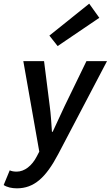

<svg xmlns="http://www.w3.org/2000/svg" viewBox="-67 -825 603 1046"><path d="M25 201C119 201 183 142 250 15L516 -492H404L285 -247C264 -204 241 -150 220 -107H216C213 -150 210 -204 204 -247L173 -492H60L147 1L134 26C107 79 66 110 24 110C9 110 -3 108 -14 103L-47 183C-29 195 -3 201 25 201ZM247 -574 474 -728 419 -805 202 -631Z"/></svg>

Font: Source Sans Pro Semibold
Style: Italic
Weight: 600
Italic angle: -11°
Designer: Paul D. Hunt
Foundry: Adobe Systems Incorporated
Version: Version 3.006;hotconv 1.0.111;makeotfexe 2.5.65597